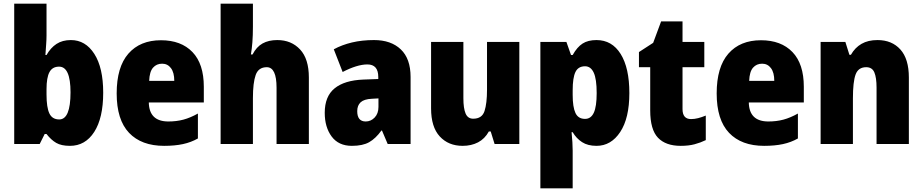

<svg xmlns="http://www.w3.org/2000/svg" viewBox="-20 -780 4999 1040"><path d="M232 -588Q232 -566 230 -539.5Q228 -513 226 -482H232Q254 -521 286 -542Q318 -563 364 -563Q443 -563 491 -488Q539 -413 539 -278Q539 -141 490.5 -65.5Q442 10 359 10Q312 10 284.5 -6Q257 -22 232 -54H222L195 0H57V-760H232ZM300 -419Q264 -419 248 -389.5Q232 -360 232 -297V-268Q232 -198 247.5 -165.5Q263 -133 301 -133Q362 -133 362 -280Q362 -419 300 -419Z M852 -562Q961 -562 1022.5 -498Q1084 -434 1084 -310V-225H786Q788 -122 892 -122Q936 -122 973.5 -132Q1011 -142 1052 -165V-30Q1015 -9 971 0.5Q927 10 869 10Q746 10 679 -60.5Q612 -131 612 -274Q612 -417 675.5 -489.5Q739 -562 852 -562ZM858 -435Q828 -435 809 -413.5Q790 -392 788 -342H924Q924 -387 906 -411Q888 -435 858 -435Z M1350 -635Q1350 -588 1347 -550.5Q1344 -513 1339 -485H1348Q1369 -526 1402 -544.5Q1435 -563 1482 -563Q1558 -563 1605.5 -512Q1653 -461 1653 -360V0H1478V-305Q1478 -416 1425 -416Q1380 -416 1365 -374Q1350 -332 1350 -249V0H1175V-760H1350Z M2006 -563Q2098 -563 2151 -512.5Q2204 -462 2204 -363V0H2080L2049 -73H2046Q2015 -30 1980 -10Q1945 10 1886 10Q1814 10 1776.5 -40.5Q1739 -91 1739 -169Q1739 -258 1792.5 -301.5Q1846 -345 1948 -349L2029 -352V-363Q2029 -431 1970 -431Q1942 -431 1908 -420.5Q1874 -410 1836 -390L1788 -513Q1832 -537 1886.5 -550Q1941 -563 2006 -563ZM1994 -245Q1952 -243 1933.5 -226Q1915 -209 1915 -178Q1915 -122 1961 -122Q1989 -122 2009.5 -143.5Q2030 -165 2030 -201V-247Z M2793 -553V0H2659L2638 -68H2628Q2606 -28 2569.5 -9Q2533 10 2486 10Q2409 10 2362 -41Q2315 -92 2315 -193V-553H2490V-248Q2490 -193 2502 -165Q2514 -137 2543 -137Q2591 -137 2604.5 -178.5Q2618 -220 2618 -294V-553Z M3211 -563Q3295 -563 3342 -487.5Q3389 -412 3389 -276Q3389 -140 3339.5 -65Q3290 10 3211 10Q3164 10 3133 -10Q3102 -30 3082 -64H3076Q3079 -34 3080.5 -9.5Q3082 15 3082 36V240H2907V-553H3048L3073 -482H3082Q3106 -525 3135.5 -544Q3165 -563 3211 -563ZM3149 -421Q3112 -421 3097 -390Q3082 -359 3082 -291V-266Q3082 -200 3097 -168Q3112 -136 3149 -136Q3181 -136 3196.5 -169.5Q3212 -203 3212 -276Q3212 -352 3196 -386.5Q3180 -421 3149 -421Z M3723 -135Q3742 -135 3761.5 -140Q3781 -145 3803 -154V-21Q3774 -7 3742 1.5Q3710 10 3667 10Q3586 10 3544 -34Q3502 -78 3502 -182V-416H3441V-498L3518 -548L3561 -664H3677V-553H3795V-416H3677V-189Q3677 -135 3723 -135Z M4102 -562Q4211 -562 4272.5 -498Q4334 -434 4334 -310V-225H4036Q4038 -122 4142 -122Q4186 -122 4223.5 -132Q4261 -142 4302 -165V-30Q4265 -9 4221 0.5Q4177 10 4119 10Q3996 10 3929 -60.5Q3862 -131 3862 -274Q3862 -417 3925.5 -489.5Q3989 -562 4102 -562ZM4108 -435Q4078 -435 4059 -413.5Q4040 -392 4038 -342H4174Q4174 -387 4156 -411Q4138 -435 4108 -435Z M4733 -563Q4811 -563 4857 -512Q4903 -461 4903 -360V0H4728V-305Q4728 -360 4716 -388Q4704 -416 4672 -416Q4629 -416 4614.5 -376.5Q4600 -337 4600 -248V0H4425V-553H4559L4581 -483H4589Q4611 -522 4646.5 -542.5Q4682 -563 4733 -563Z"/></svg>

Font: Noto Sans Oriya Cond Blk
Style: Regular
Weight: 900
Width: 3
Designer: Amélie Bonet and Sol Matas
Foundry: Google LLC
Version: Version 2.006; ttfautohint (v1.8.4.7-5d5b)